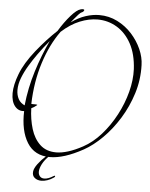

<svg xmlns="http://www.w3.org/2000/svg" viewBox="-67 -812 916 1176"><g transform="rotate(5 391.0 -223.5)"><path d="M271 162Q177 162 131.5 89Q86 16 90 -105Q55 -101 32.5 -129Q10 -157 10 -208Q10 -259 36.5 -328Q63 -397 126 -476Q159 -517 190 -550.5Q221 -584 251 -612Q285 -668 321 -709Q357 -750 381 -756Q386 -757 389 -757.5Q392 -758 394 -758Q403 -758 403 -753Q403 -749 398.5 -744.5Q394 -740 389 -738Q382 -736 369 -722Q356 -708 344 -693Q332 -678 326 -671Q371 -703 414.5 -717Q458 -731 498 -731Q558 -731 609.5 -705Q661 -679 699 -637Q737 -595 759 -545.5Q781 -496 782 -448Q785 -358 758.5 -273.5Q732 -189 687 -116.5Q642 -44 586.5 11Q531 66 475 97Q357 162 271 162ZM307 130Q340 130 380.5 117.5Q421 105 469 79Q528 47 578 -9.5Q628 -66 665 -136Q702 -206 721 -279.5Q740 -353 737 -419Q732 -511 698 -574Q664 -637 609.5 -670Q555 -703 490 -703Q437 -703 380.5 -680Q324 -657 270 -608Q209 -524 171.5 -407Q134 -290 130 -153Q133 -152 136.5 -152Q140 -152 144 -152H155Q170 -152 166 -148Q148 -133 132 -126Q134 -58 152 0.5Q170 59 208 94.5Q246 130 307 130ZM90 -140Q101 -247 133.5 -351.5Q166 -456 209 -546Q192 -526 174.5 -503.5Q157 -481 140 -457Q115 -422 91.5 -383Q68 -344 53 -305Q38 -266 38 -230Q38 -200 51 -175Q58 -162 68.5 -153.5Q79 -145 90 -140ZM232 311Q207 311 190.5 297.5Q174 284 177 259Q179 239 199.5 211.5Q220 184 247 160Q250 158 254.5 154.5Q259 151 262 151Q264 151 267 151.5Q270 152 270 154Q240 182 226 209.5Q212 237 212 257Q212 274 221.5 285Q231 296 248 296Q273 296 304 276Q309 273 311 273Q314 273 314 276Q314 281 307 285Q288 298 268.5 304.5Q249 311 232 311Z"/></g></svg>

Font: Inspiration
Style: Regular
Weight: 400
Designer: Robert E. Leuschke
Foundry: Robert E. Leuschke
Version: Version 2.010; ttfautohint (v1.8.3)